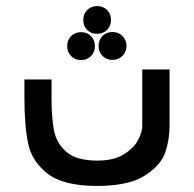

<svg xmlns="http://www.w3.org/2000/svg" viewBox="-20 -613 640 633"><path d="M60.5 -291V-351H150V-289.5Q150 -224.5 158 -182.8Q166 -141 199 -112.2Q232 -83.5 301 -83.5Q355 -83.5 388 -104Q421 -124.5 435 -151Q449 -177.5 449 -197V-384H539V-197Q539 -153.5 525.2 -111.5Q511.5 -69.5 458.5 -34.8Q405.5 0 300 0Q190 0 138 -39.8Q86 -79.5 73.2 -138Q60.5 -196.5 60.5 -291ZM254.5 -547Q254.5 -567 267.5 -580Q280.5 -593 300 -593Q320 -593 333 -580Q346 -567 346 -547Q346 -527.5 333 -514.5Q320 -501.5 300 -501.5Q280.5 -501.5 267.5 -514.2Q254.5 -527 254.5 -547ZM201.5 -461Q201.5 -481 214.5 -494Q227.5 -507 247 -507Q267 -507 280 -493.8Q293 -480.5 293 -461Q293 -441 280 -428Q267 -415 247 -415Q227.5 -415 214.5 -428Q201.5 -441 201.5 -461ZM305 -461.5Q305 -481.5 318 -494.5Q331 -507.5 350.5 -507.5Q370.5 -507.5 383.8 -494.2Q397 -481 397 -461.5Q397 -442 383.8 -428.8Q370.5 -415.5 350.5 -415.5Q331 -415.5 318 -428.5Q305 -441.5 305 -461.5Z"/></svg>

Font: JuliaMono Medium
Style: Regular
Weight: 500
Monospace: yes
Designer: cormullion
Foundry: corm
Version: Version 0.054; ttfautohint (v1.8.4)